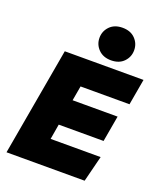

<svg xmlns="http://www.w3.org/2000/svg" viewBox="-172 -1078 1001 1187"><g transform="rotate(20 329.0 -484.5)"><path d="M243 -171H572L529 0H15L140 -710H658L628 -539H306L289 -442H585L555 -271H260ZM427 -755Q375 -755 344 -786.5Q313 -818 313 -862Q313 -906 343.5 -937.5Q374 -969 427 -969Q480 -969 510.5 -937.5Q541 -906 541 -862Q541 -818 510.5 -786.5Q480 -755 427 -755Z"/></g></svg>

Font: Livvic Black
Style: Italic
Weight: 900
Italic angle: -10°
Designer: Jacques Le Bailly, Baron von Fonthausen
Version: Version 1.001; ttfautohint (v1.8.2)